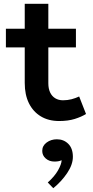

<svg xmlns="http://www.w3.org/2000/svg" viewBox="-20 -622 488 1009"><path d="M291 14Q235 14 194.5 -10.5Q154 -35 132 -79.5Q110 -124 110 -186V-602H234V-185Q234 -156 243.5 -136Q253 -116 270.5 -105.5Q288 -95 311 -95Q335 -95 356 -100.5Q377 -106 396 -115L432 -23Q408 -8 373 3Q338 14 291 14ZM11 -373V-471H379V-373ZM363 202Q363 243 333 287.5Q303 332 260 367L231 337Q267 305 285 273Q303 241 304 220Q295 224 286 225.5Q277 227 266 227Q239 227 220.5 211Q202 195 202 171Q202 144 225 127Q248 110 279 110Q315 110 339 134Q363 158 363 202Z"/></svg>

Font: BioRhyme ExtraBold
Style: Bold
Weight: 700
Version: Version 1.600;gftools[0.9.33]